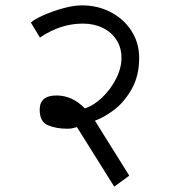

<svg xmlns="http://www.w3.org/2000/svg" viewBox="-20 -631 640 716"><path d="M230 -151Q189.5 -151 158.8 -164Q128 -177 128 -222Q128 -275 191 -275Q220 -275 246.8 -262.8Q273.5 -250.5 296 -227Q327.5 -236 359.5 -266Q391.5 -296 412.2 -336.2Q433 -376.5 433 -415Q433 -453 414.5 -482Q396 -511 363.2 -527Q330.5 -543 289 -543Q205.5 -543 129 -491L95 -547Q107.5 -558.5 141.2 -573.8Q175 -589 214.8 -600Q254.5 -611 286 -611Q344 -611 392.8 -585.8Q441.5 -560.5 470.2 -515.8Q499 -471 499 -415Q499 -347.5 470.8 -298.2Q442.5 -249 404.8 -220.8Q367 -192.5 334 -181L462 24L406 65L267 -157Q255 -153.5 247.8 -152.2Q240.5 -151 230 -151Z"/></svg>

Font: JuliaMono Light
Style: Italic
Weight: 300
Italic angle: -9°
Monospace: yes
Designer: cormullion
Foundry: corm
Version: Version 0.054; ttfautohint (v1.8.4)